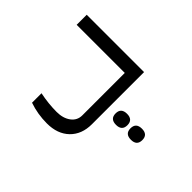

<svg xmlns="http://www.w3.org/2000/svg" viewBox="-185 -676 1148 1148"><g transform="rotate(-45 389.0 -102.5)"><path d="M607.9 -78.1H249C220.4 -78.1 197.5 -89.7 180.4 -112.8C163.3 -135.9 154.8 -165.4 154.8 -201.2C154.8 -247.4 159.8 -295.1 169.9 -344.2H89.8C73.2 -296.4 64.9 -246.3 64.9 -193.8C64.9 -134.3 81.9 -87.1 115.7 -52.2C149.6 -17.4 195 0 252 0H692.9V-484.9H607.9ZM397.9 54.2C366.7 54.2 351.1 71 351.1 104.5C351.1 137.7 366.7 154.3 397.9 154.3C429.2 154.3 444.8 137.7 444.8 104.5C444.8 71 429.2 54.2 397.9 54.2ZM397.9 180.2C366.7 180.2 351.1 196.9 351.1 230.5C351.1 263.7 366.7 280.3 397.9 280.3C429.2 280.3 444.8 263.7 444.8 230.5C444.8 196.9 429.2 180.2 397.9 180.2Z"/></g></svg>

Font: Droid Sans Arabic
Style: Regular
Weight: 400
Foundry: Ascender Corporation
Version: Version 1.00